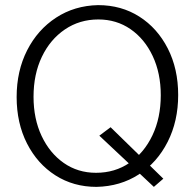

<svg xmlns="http://www.w3.org/2000/svg" viewBox="-20 -716 761 750"><path d="M412 -219 368 -186 581 14 618 -18ZM363 -696Q271 -694 199 -647Q127 -600 86 -519.5Q45 -439 45 -337Q45 -235 85.5 -155.5Q126 -76 196.5 -31Q267 14 357 14Q450 12 522 -34.5Q594 -81 635 -162Q676 -243 676 -345Q676 -447 635.5 -526.5Q595 -606 524.5 -651Q454 -696 363 -696ZM111 -338Q111 -426 143.5 -494Q176 -562 233.5 -601Q291 -640 364 -640Q435 -640 490 -602Q545 -564 576.5 -497Q608 -430 608 -344Q608 -256 575.5 -187.5Q543 -119 486 -80Q429 -41 355 -41Q284 -41 229 -79.5Q174 -118 142.5 -185Q111 -252 111 -338Z"/></svg>

Font: Catamaran Thin Light
Style: Regular
Weight: 300
Version: Version 2.000